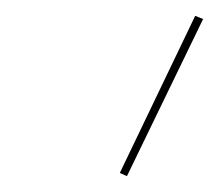

<svg xmlns="http://www.w3.org/2000/svg" viewBox="-20 -731 276 242"><path d="M131 -513 226 -711 236 -707 140 -509Z"/></svg>

Font: Ysabeau Infant Hairline
Style: Italic
Weight: 100
Italic angle: -12°
Designer: Christian Thalmann (Catharsis Fonts)
Version: Version 0.003